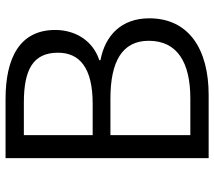

<svg xmlns="http://www.w3.org/2000/svg" viewBox="-60 -712 772 692"><g transform="rotate(-90 326.0 -366.0)"><path d="M102 0H330C494 0 606 -71 606 -214C606 -314 545 -373 455 -390V-394C525 -417 564 -480 564 -553C564 -681 463 -732 315 -732H102ZM185 -418V-666H302C421 -666 482 -633 482 -543C482 -466 429 -418 298 -418ZM185 -66V-354H317C451 -354 525 -311 525 -216C525 -113 447 -66 317 -66Z"/></g></svg>

Font: ChiuKong Gothic MN Normal
Style: Regular
Weight: 350
Designer: Ryoko NISHIZUKA 西塚涼子 (kana, bopomofo & ideographs); Paul D. Hunt (Latin, Greek & Cyrillic); Sandoll Communications 산돌커뮤니
Foundry: Adobe
Version: Version 1.300